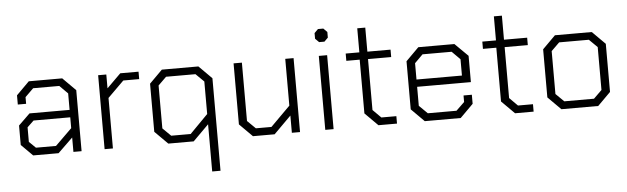

<svg xmlns="http://www.w3.org/2000/svg" viewBox="-53 -877 4209 1288"><g transform="rotate(-5 2052.0 -233.0)"><path d="M65 -77V-208L142 -283H412V-394L357 -449H181L125 -394V-349H69V-411L156 -498H381L468 -411V0H413V-97L313 0H142ZM300 -50 412 -160V-233H165L121 -191V-93L165 -50Z M623 -498H678V-405L772 -498H895V-448H788L679 -340V0H623Z M1329 -106 1223 0H1052L965 -87V-411L1052 -498H1298L1385 -411V212H1329ZM1207 -51 1329 -175V-394L1274 -448H1076L1021 -394V-105L1076 -51Z M1535 -87V-498H1591V-105L1646 -51H1751L1883 -183V-498H1939V0H1884V-116L1768 0H1622Z M2094 -615V-653L2119 -678H2155L2180 -653V-615L2155 -590H2119ZM2109 -498H2165V0H2109Z M2380 -87V-449H2290V-498H2382V-660H2436V-498H2592V-448H2436V-105L2491 -50H2592V0H2467Z M2692 -87V-411L2779 -498H3022L3110 -411V-234H2748V-106L2804 -51H2997L3053 -105V-149H3109V-88L3021 0H2779ZM3054 -283V-393L2999 -448H2803L2748 -393V-283Z M3300 -87V-449H3210V-498H3302V-660H3356V-498H3512V-448H3356V-105L3411 -50H3512V0H3387Z M3612 -87V-411L3699 -498H3947L4034 -411V-87L3947 0H3699ZM3923 -51 3978 -105V-394L3923 -448H3723L3668 -394V-105L3723 -51Z"/></g></svg>

Font: Chakra Petch Light
Style: Regular
Weight: 300
Designer: Katatrad Aksorn Co.,Ltd.
Foundry: Cadson Demak Co.,Ltd.
Version: Version 1.000; ttfautohint (v1.6)